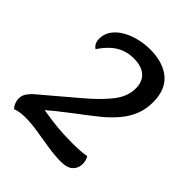

<svg xmlns="http://www.w3.org/2000/svg" viewBox="-195 -801 942 942"><g transform="rotate(45 276.0 -330.0)"><path d="M382 20Q338 20 289 12Q240 4 192.5 -3.5Q145 -11 105 -11Q83 -11 66.5 -8Q50 -5 38 0Q28 -9 22 -24Q16 -39 16 -52Q16 -76 29 -93Q42 -110 51 -118L242 -280Q310 -338 349 -388.5Q388 -439 388 -494Q388 -542 359 -567Q330 -592 277 -592Q242 -592 212.5 -580.5Q183 -569 158.5 -546.5Q134 -524 112 -491Q105 -495 99.5 -502Q94 -509 91 -518Q88 -527 88 -540Q88 -573 106.5 -599Q125 -625 156 -643Q187 -661 225.5 -670.5Q264 -680 302 -680Q347 -680 383 -669Q419 -658 444.5 -636.5Q470 -615 483 -582.5Q496 -550 496 -507Q496 -456 479 -415.5Q462 -375 433 -341Q404 -307 368 -277Q351 -263 320.5 -239.5Q290 -216 255.5 -190Q221 -164 192 -140.5Q163 -117 147 -103Q204 -93 252 -88.5Q300 -84 356 -84Q384 -84 409 -85.5Q434 -87 454 -91Q466 -73 466 -47Q466 -19 446 0.5Q426 20 382 20Z"/></g></svg>

Font: Sansita Swashed Light
Style: Regular
Weight: 400
Version: Version 1.003